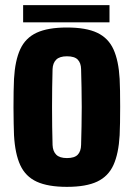

<svg xmlns="http://www.w3.org/2000/svg" viewBox="-20 -717 520 747"><path d="M240.5 10Q167 10 123.2 -10Q79.5 -30 59 -74.2Q38.5 -118.5 34.5 -191Q34 -208 33.2 -236.8Q32.5 -265.5 32.5 -298.5Q32.5 -331.5 33 -361.5Q33.5 -391.5 34.5 -410Q38.5 -481.5 58.8 -525.5Q79 -569.5 122.8 -589.8Q166.5 -610 240.5 -610Q315 -610 358.2 -589.5Q401.5 -569 421.5 -525Q441.5 -481 445.5 -410Q446.5 -393 447 -364Q447.5 -335 447.5 -302Q447.5 -269 447 -239.5Q446.5 -210 445.5 -191Q441.5 -119.5 421.5 -75.2Q401.5 -31 358.2 -10.5Q315 10 240.5 10ZM240.5 -102Q270 -102 282.5 -115.2Q295 -128.5 295.5 -153Q296.5 -187.5 297.2 -224.8Q298 -262 298 -300.5Q298 -339 297.2 -376.2Q296.5 -413.5 295.5 -448Q295 -472 282.5 -485Q270 -498 240.5 -498Q212 -498 198.8 -485Q185.5 -472 184.5 -448Q183.5 -413.5 183 -376Q182.5 -338.5 182.5 -300.2Q182.5 -262 183 -224.5Q183.5 -187 184.5 -153Q185.5 -128.5 198.8 -115.2Q212 -102 240.5 -102ZM70 -697H406V-630H70Z"/></svg>

Font: Big Shoulders Display Thin Black
Style: Regular
Weight: 900
Version: Version 2.002